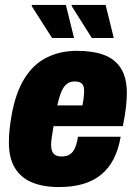

<svg xmlns="http://www.w3.org/2000/svg" viewBox="-20 -746 550 778"><path d="M219 12Q155 12 109.5 -7Q64 -26 40 -66Q16 -106 16 -169Q16 -193 18.5 -218.5Q21 -244 26 -273Q42 -368 78.5 -427Q115 -486 169.5 -513Q224 -540 292 -540Q356 -540 401 -523.5Q446 -507 470 -469Q494 -431 494 -369Q494 -347 491 -317Q488 -287 478 -235H197Q193 -210 190 -191Q187 -172 187 -159Q187 -144 191.5 -133Q196 -122 205.5 -117Q215 -112 229 -112Q245 -112 256.5 -117Q268 -122 275.5 -132Q283 -142 288 -157Q293 -172 296 -192H469Q460 -140 440.5 -102Q421 -64 390 -38.5Q359 -13 316.5 -0.5Q274 12 219 12ZM212 -319H314Q318 -339 319.5 -353.5Q321 -368 321 -377Q321 -391 317 -399.5Q313 -408 304.5 -412Q296 -416 283 -416Q264 -416 251 -406Q238 -396 229 -375Q220 -354 212 -319ZM352 -592 270 -722 271 -726H408L441 -592ZM191 -592 108 -722 110 -726H247L280 -592Z"/></svg>

Font: Archivo Condensed Black
Style: Italic
Weight: 900
Width: 3
Italic angle: -10°
Designer: Hector Gatti
Foundry: Omnibus-Type
Version: Version 2.001